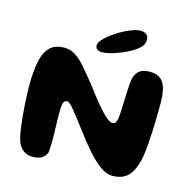

<svg xmlns="http://www.w3.org/2000/svg" viewBox="-115 -891 1018 1028"><g transform="rotate(15 394.0 -377.0)"><path d="M154.5 24Q125.5 24 106.8 11Q88 -2 75.5 -25Q69 -37.5 63.8 -60.5Q58.5 -83.5 54.5 -113Q50.5 -142.5 47.5 -175Q44.5 -207.5 42.5 -239.2Q40.5 -271 39.8 -297.8Q39 -324.5 39 -342.5Q39 -418 49.8 -472.2Q60.5 -526.5 88.8 -555.5Q117 -584.5 169 -584.5Q202.5 -584.5 230 -567.2Q257.5 -550 289.5 -513.5Q321.5 -477 367.5 -418Q423 -343.5 461.5 -302.8Q500 -262 518.5 -262Q527.5 -262 533 -265.2Q538.5 -268.5 542 -278.5Q545.5 -288.5 547.5 -307.5Q548.5 -316.5 549.2 -333.2Q550 -350 550.8 -371.5Q551.5 -393 552.5 -415.5Q553.5 -438 554.5 -458.8Q555.5 -479.5 557 -495Q558.5 -510.5 560 -517Q570 -551 589.8 -564.8Q609.5 -578.5 645 -578.5Q672 -578.5 690.5 -569.5Q709 -560.5 720.5 -542.8Q732 -525 737.2 -498.8Q742.5 -472.5 743 -438.5Q743 -421 742.8 -394.8Q742.5 -368.5 742 -337.2Q741.5 -306 739.8 -273Q738 -240 735.8 -208.5Q733.5 -177 730 -150.2Q726.5 -123.5 721.5 -105Q711.5 -65.5 695.2 -39.5Q679 -13.5 654 -0.8Q629 12 592.5 12Q561.5 12 527.5 -11.8Q493.5 -35.5 457 -76.2Q420.5 -117 381.5 -169Q356 -202.5 335.8 -229Q315.5 -255.5 300.5 -273.8Q285.5 -292 275 -301.5Q264.5 -311 258 -311Q244 -311 238 -296.8Q232 -282.5 232 -239Q232 -222 232.5 -202.2Q233 -182.5 233.8 -161.5Q234.5 -140.5 235 -120.2Q235.5 -100 235 -81Q234.5 -62 233.8 -46Q233 -30 231 -18Q221 5 201.8 14.5Q182.5 24 154.5 24ZM367 -613Q352 -613 342 -619.8Q332 -626.5 332 -642Q332 -661 360.8 -687Q389.5 -713 430.5 -738Q459.5 -755 489.2 -766.5Q519 -778 539.5 -778Q561 -778 572.8 -768Q584.5 -758 584.5 -736Q584.5 -712.5 562.5 -692.2Q540.5 -672 504.5 -654Q469.5 -636.5 431.8 -624.8Q394 -613 367 -613Z"/></g></svg>

Font: Gluten SemiBold
Style: Regular
Weight: 600
Designer: Tyler Finck
Foundry: Etcetera Type Company
Version: Version 1.300